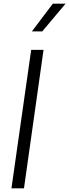

<svg xmlns="http://www.w3.org/2000/svg" viewBox="-20 -1020 375 1040"><path d="M266.1 -1000H335L209 -850.1H152.8ZM42 0 148.9 -750H215.8L109.9 0Z"/></svg>

Font: Oakes Grotesk
Style: Light Italic
Weight: 300
Designer: Samuel Oakes
Foundry: Samuel Oakes
Version: Version 1.0 | wf-rip DC20170320